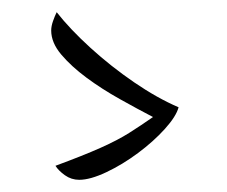

<svg xmlns="http://www.w3.org/2000/svg" viewBox="-20 -339 373 315"><path d="M110 -44Q97 -44 86.5 -51.5Q76 -59 71 -67Q117 -84 145 -96.5Q173 -109 192 -121Q211 -133 231 -147Q206 -160 176.5 -176.5Q147 -193 122 -211.5Q97 -230 80.5 -249.5Q64 -269 64 -289Q64 -296 67 -304.5Q70 -313 73 -319Q95 -291 128.5 -260.5Q162 -230 200 -204Q238 -178 273 -163Q269 -148 250.5 -127.5Q232 -107 206.5 -88Q181 -69 154.5 -56.5Q128 -44 110 -44Z"/></svg>

Font: Dancing Script SemiBold
Style: Regular
Weight: 600
Designer: Pablo Impallari
Foundry: Pablo Impallari
Version: Version 2.001